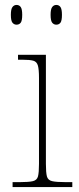

<svg xmlns="http://www.w3.org/2000/svg" viewBox="-20 -758 320 778"><path d="M31 0V-20H61Q97 -20 113.5 -24Q130 -28 134 -43.5Q138 -59 138 -94V-442Q138 -477 133.5 -492.5Q129 -508 115 -512Q101 -516 71 -516H53V-536H166V-94Q166 -59 170 -43.5Q174 -28 191 -24Q208 -20 245 -20H273V0ZM208 -658Q198 -658 191.5 -666Q185 -674 185 -698Q185 -721 191.5 -729.5Q198 -738 208 -738Q219 -738 225 -729.5Q231 -721 231 -698Q231 -674 225 -666Q219 -658 208 -658ZM47 -658Q37 -658 30.5 -666Q24 -674 24 -698Q24 -721 30.5 -729.5Q37 -738 47 -738Q58 -738 64 -729.5Q70 -721 70 -698Q70 -674 64 -666Q58 -658 47 -658Z"/></svg>

Font: Noto Serif Khmer Thin
Style: Regular
Weight: 250
Version: Version 2.003